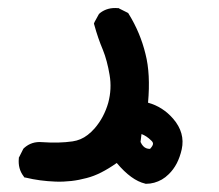

<svg xmlns="http://www.w3.org/2000/svg" viewBox="-20 -109 540 473"><path d="M337.4 343.3Q303.7 335.4 267.6 292.5Q247.6 306.6 229.2 315.9Q210.9 325.2 193.4 329.6Q156.2 339.8 116.7 338.4Q77.6 336.9 43.5 328.6L40 328.1L38.1 325.2Q23.9 306.6 26.4 281.2V279.3L27.3 277.8L37.1 258.3L38.1 256.8L39.6 255.4Q58.1 238.8 84 241.2Q125.5 244.1 158.7 239.3Q168.9 237.8 178.2 233.9Q187.5 230 196 223.4Q204.6 216.8 212.9 207.5Q225.1 193.4 233.4 177.5Q241.7 161.6 246.6 144.5Q255.9 109.9 250 75.7Q247.1 58.1 242.9 42.5Q238.8 26.9 233.4 13.7Q221.2 -15.1 212.4 -47.4L211.4 -50.8L212.9 -54.7L223.6 -74.2L225.1 -75.7L226.6 -77.1Q245.1 -91.3 270.5 -88.9H272.5L273.9 -87.9L293.5 -78.1L295.9 -76.7L297.4 -74.2Q325.7 -28.3 338.4 23.9Q351.1 73.2 344.7 144Q362.8 148.9 378.4 158.9Q394 168.9 406.7 183.6Q436.5 218.3 427.7 258.8Q423.3 278.3 415.3 293.7Q407.2 309.1 395.5 320.3Q387.7 328.1 378.7 333.3Q369.6 338.4 359.9 341.1Q350.1 343.8 339.8 343.8H338.9ZM349.6 257.8Q356.4 250.5 356.9 245.8Q357.4 241.2 352.1 236.8Q346.7 231.4 340.8 227.5Q335 223.6 328.6 221.2L326.2 240.7Q329.1 247.1 332.5 250.7Q335.9 254.4 340.1 256.1Q344.2 257.8 349.6 257.8Z"/></svg>

Font: NaikaiFont
Style: Bold
Weight: 700
Version: Version 1.89